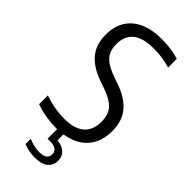

<svg xmlns="http://www.w3.org/2000/svg" viewBox="-300 -800 1058 1058"><g transform="rotate(45 229.0 -271.0)"><path d="M251.5 5V51.5Q290 55.5 312 75.2Q334 95 334 129Q334 166.5 306.8 187.2Q279.5 208 230 208Q182.5 208 141.5 190.5V150Q185.5 169 227 169Q286 169 286 126.5Q286 105 270.2 94.5Q254.5 84 226 84H206.5V9.5H193Q156.5 9.5 115.2 2.5Q74 -4.5 39 -17.5V-85.5Q117.5 -58.5 193.5 -58.5Q272 -58.5 311.5 -92.2Q351 -126 351 -192.5Q351 -230 338.5 -255.5Q326 -281 298.5 -299.5Q271 -318 223.5 -334.5L188.5 -346.5Q109.5 -374 68.5 -422.5Q27.5 -471 27.5 -547.5Q27.5 -610.5 54.5 -655.8Q81.5 -701 135 -725.2Q188.5 -749.5 265.5 -749.5Q300 -749.5 336.2 -744.5Q372.5 -739.5 399 -730.5V-662.5Q339 -681.5 269.5 -681.5Q106 -681.5 106 -553Q106 -517 118 -492.5Q130 -468 156 -450Q182 -432 227 -416L262 -404Q345.5 -375.5 387.5 -326.2Q429.5 -277 429.5 -198.5Q429.5 -113.5 383.5 -60.8Q337.5 -8 251.5 5Z"/></g></svg>

Font: Encode Sans Condensed
Style: Regular
Weight: 400
Width: 3
Designer: Multiple Designers
Foundry: Impallari Type
Version: Version 2.000